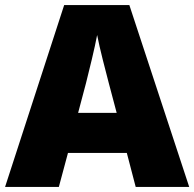

<svg xmlns="http://www.w3.org/2000/svg" viewBox="-20 -737 766 757"><path d="M515 0H726L490 -717H233L0 0H212L248 -134H480ZM409 -409 440 -292H288L319 -409C331 -456 354 -550 363 -599C372 -550 399 -447 409 -409Z"/></svg>

Font: Noto Sans Gujarati Black
Style: Regular
Weight: 900
Designer: Jelle Bosma - Monotype Design Team, Universal Thirst
Foundry: Monotype Imaging Inc.
Version: Version 2.106